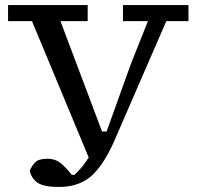

<svg xmlns="http://www.w3.org/2000/svg" viewBox="-20 -690 780 762"><path d="M468 -606V-670H728V-606H640L435 -134Q393 -37 343.5 7.5Q294 52 214 52Q153 52 129 35Q105 18 98 -12Q106 -32 120 -46Q134 -60 168 -60Q197 -60 217 -45.5Q237 -31 265 4H276Q287 -7 301 -22.5Q315 -38 332 -65L107 -606H12V-670H328V-606H220L385 -168H403L499 -435L567 -606Z"/></svg>

Font: Source Serif 4 Caption
Style: Regular
Weight: 400
Designer: Frank Grießhammer
Foundry: Adobe Systems Incorporated
Version: Version 4.004;hotconv 1.0.117;makeotfexe 2.5.65602